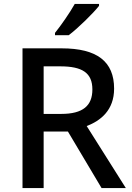

<svg xmlns="http://www.w3.org/2000/svg" viewBox="-20 -961 673 981"><path d="M486 -931V-941H362C337 -896 291 -830 261 -793V-781H331C379 -817 457 -894 486 -931ZM295 -714H95V0H203V-289H327L499 0H623L423 -317C494 -344 563 -398 563 -508C563 -646 477 -714 295 -714ZM288 -622C400 -622 452 -589 452 -504C452 -421 404 -379 293 -379H203V-622Z"/></svg>

Font: Noto Sans Arabic UI Md
Style: Regular
Weight: 500
Designer: Monotype Design Team, Nadine Chahine and Nizar Qandah
Foundry: Monotype Imaging Inc.
Version: Version 2.010